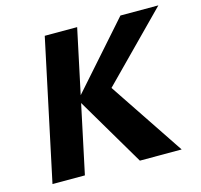

<svg xmlns="http://www.w3.org/2000/svg" viewBox="-97 -764 913 870"><g transform="rotate(-15 359.0 -329.0)"><path d="M455 0 256 -337 540 -658H718L376 -311L395 -383L651 0ZM45 0 185 -658H337L197 0Z"/></g></svg>

Font: Ysabeau ExtraBold
Style: Italic
Weight: 800
Italic angle: -12°
Designer: Christian Thalmann (Catharsis Fonts)
Version: Version 2.002